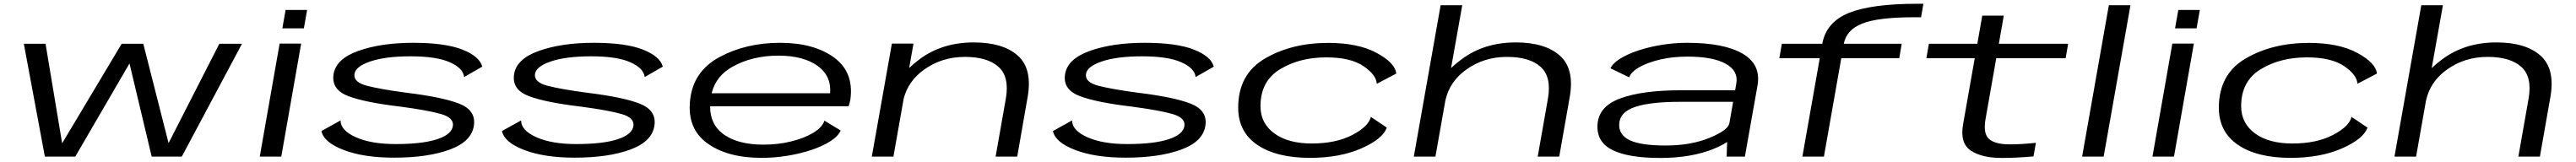

<svg xmlns="http://www.w3.org/2000/svg" viewBox="-20 -812 13348 840"><path d="M212.5 0 103.5 -585H216L302 -69L610.5 -585H722.5L853.5 -70L1116.5 -585H1234L922 0H766L651 -483L370 0Z M1326 0 1429 -586H1540.5L1437.5 0ZM1460 -760.5H1571.5L1554.5 -665H1443Z M2021.5 5.5Q1865.5 5.5 1761.8 -34Q1658 -73.5 1645.5 -132.5L1744.5 -187.5Q1745 -135.5 1824.5 -100.2Q1904 -65 2030 -65Q2170.5 -65 2246.5 -90.5Q2322.5 -116 2327 -161Q2331 -202 2264.5 -221Q2198 -240 2056 -259Q1873 -280.5 1785.2 -313.5Q1697.5 -346.5 1708 -424.5Q1719 -506 1836.5 -548Q1954 -590 2121.5 -590Q2286.5 -590 2375.5 -555Q2464.5 -520 2479 -466.5L2385 -412.5Q2380 -458.5 2310.8 -489.2Q2241.5 -520 2107.5 -520Q1976.5 -520 1898.2 -493.2Q1820 -466.5 1816.5 -426Q1812.5 -385 1882.5 -367Q1952.5 -349 2087.5 -331Q2272 -308.5 2358.8 -274.8Q2445.5 -241 2436 -164Q2425.5 -79 2311.5 -36.8Q2197.5 5.5 2021.5 5.5Z M2957 5.5Q2801 5.5 2697.2 -34Q2593.5 -73.5 2581 -132.5L2680 -187.5Q2680.5 -135.5 2760 -100.2Q2839.5 -65 2965.5 -65Q3106 -65 3182 -90.5Q3258 -116 3262.5 -161Q3266.5 -202 3200 -221Q3133.5 -240 2991.5 -259Q2808.5 -280.5 2720.8 -313.5Q2633 -346.5 2643.5 -424.5Q2654.5 -506 2772 -548Q2889.5 -590 3057 -590Q3222 -590 3311 -555Q3400 -520 3414.5 -466.5L3320.5 -412.5Q3315.5 -458.5 3246.2 -489.2Q3177 -520 3043 -520Q2912 -520 2833.8 -493.2Q2755.5 -466.5 2752 -426Q2748 -385 2818 -367Q2888 -349 3023 -331Q3207.5 -308.5 3294.2 -274.8Q3381 -241 3371.5 -164Q3361 -79 3247 -36.8Q3133 5.5 2957 5.5Z M3927 6.5Q3748.5 6.5 3644 -69.8Q3539.5 -146 3556 -293.5Q3572 -443 3709 -516.5Q3846 -590 4021.5 -590Q4197 -590 4301.2 -514.2Q4405.5 -438.5 4386.5 -297Q4382.5 -273.5 4377 -261H3659.5Q3659.5 -170 3723 -120.5Q3798 -62 3936 -62Q4012 -62 4080 -78.8Q4148 -95.5 4194.5 -123.8Q4241 -152 4252 -186.5L4336 -135.5Q4323.5 -106 4283.5 -80.2Q4243.5 -54.5 4185.8 -35Q4128 -15.5 4060.8 -4.5Q3993.5 6.5 3927 6.5ZM3667.5 -328.5H4281.5Q4288 -418 4218.5 -469Q4144.5 -523.5 4013.5 -523.5Q3879 -523.5 3776.5 -466.5Q3690 -419 3667.5 -328.5Z M4497.5 0 4601.5 -586H4713.5L4691 -459.5Q4714.5 -482 4744.5 -504.5Q4861.5 -592 5025.5 -592Q5177 -592 5253.8 -523.8Q5330.5 -455.5 5305 -309.5L5251 0H5139L5192 -301Q5211.5 -413.5 5154.2 -465.2Q5097 -517 4979.5 -517Q4860.5 -517 4768.5 -451Q4686 -392 4662.5 -300L4609.5 0Z M5812 5.5Q5656 5.5 5552.2 -34Q5448.5 -73.5 5436 -132.5L5535 -187.5Q5535.5 -135.5 5615 -100.2Q5694.5 -65 5820.5 -65Q5961 -65 6037 -90.5Q6113 -116 6117.5 -161Q6121.5 -202 6055 -221Q5988.5 -240 5846.5 -259Q5663.5 -280.5 5575.8 -313.5Q5488 -346.5 5498.5 -424.5Q5509.5 -506 5627 -548Q5744.5 -590 5912 -590Q6077 -590 6166 -555Q6255 -520 6269.5 -466.5L6175.5 -412.5Q6170.5 -458.5 6101.2 -489.2Q6032 -520 5898 -520Q5767 -520 5688.8 -493.2Q5610.5 -466.5 5607 -426Q5603 -385 5673 -367Q5743 -349 5878 -331Q6062.5 -308.5 6149.2 -274.8Q6236 -241 6226.5 -164Q6216 -79 6102 -36.8Q5988 5.5 5812 5.5Z M6767.5 6.5Q6594.5 6.5 6495.2 -60.8Q6396 -128 6396 -253.5Q6396 -427.5 6534.5 -508.5Q6673 -589.5 6862 -589.5Q7018 -589.5 7113.8 -537.5Q7209.5 -485.5 7215 -430.5L7114 -377.5Q7112 -423.5 7045.2 -469Q6978.5 -514.5 6852.5 -514.5Q6713.5 -514.5 6612.5 -452.8Q6511.5 -391 6511.5 -261.5Q6511.5 -173 6583 -120.5Q6654.5 -68 6777 -68Q6902.5 -68 6987 -112Q7071.5 -156 7083.5 -206L7166 -150.5Q7146.5 -92.5 7035 -43Q6923.5 6.5 6767.5 6.5Z M7306 0 7445 -785H7557L7499 -459Q7523 -482 7553.5 -504.5Q7670.5 -592 7834.5 -592Q7985.5 -592 8062.5 -523.8Q8139.5 -455.5 8114 -309.5L8059.5 0H7948L8001 -301Q8020.5 -413.5 7963.2 -465.2Q7906 -517 7788.5 -517Q7669.5 -517 7577.5 -451Q7491 -389 7469.5 -291L7418 0Z M8927 0 8929.5 -76Q8901 -57 8858 -39.5Q8742.5 7 8583 7Q8420.5 7 8337.8 -32.8Q8255 -72.5 8257.5 -160Q8260.5 -259.5 8375.8 -301.8Q8491 -344 8690.5 -344H8971L8977 -378.5Q8989 -444.5 8922.2 -481.5Q8855.5 -518.5 8723 -518.5Q8648 -518.5 8583.2 -503.5Q8518.5 -488.5 8475.2 -464Q8432 -439.5 8422 -411L8325 -458Q8337 -484 8375 -507.8Q8413 -531.5 8468.5 -550Q8524 -568.5 8589.5 -579.2Q8655 -590 8722 -590Q8913.5 -590 9009.8 -533.8Q9106 -477.5 9087 -369L9021.5 0ZM8941 -172 8960.5 -284H8683.5Q8533 -284 8454 -258Q8375 -232 8370.5 -172Q8366 -113.5 8423.8 -85.5Q8481.5 -57.5 8610 -57.5Q8742 -57.5 8838.2 -97.2Q8934.5 -137 8940.5 -172Z M9319.5 0 9409.5 -510H9200L9213 -585H9422.5Q9443 -697.5 9560.5 -745Q9678 -792.5 9916.5 -792.5H9946.5L9934.5 -722.5H9896.5Q9711 -722.5 9629 -689.5Q9548 -657.5 9534 -585H9834L9821.5 -510H9521L9431 0Z M10352.5 7Q10250 7 10192.5 -31Q10135 -69 10152 -166.5L10212.5 -510H9962L9975 -585H10226L10251.5 -731H10363L10337.5 -585H10696.5L10683.5 -510H10324L10268.5 -194.5Q10255 -117.5 10288 -90.2Q10321 -63 10395 -63.5Q10454.5 -63.5 10529.5 -71.5L10517 -1Q10425 7 10352.5 7Z M10769 0 10907.5 -785H11019.5L10880.5 0Z M11133.5 0 11236.5 -586H11348L11245 0ZM11267.5 -760.5H11379L11362 -665H11250.5Z M11849 6.5Q11676 6.5 11576.8 -60.8Q11477.5 -128 11477.5 -253.5Q11477.5 -427.5 11616 -508.5Q11754.5 -589.5 11943.5 -589.5Q12099.5 -589.5 12195.2 -537.5Q12291 -485.5 12296.5 -430.5L12195.5 -377.5Q12193.5 -423.5 12126.8 -469Q12060 -514.5 11934 -514.5Q11795 -514.5 11694 -452.8Q11593 -391 11593 -261.5Q11593 -173 11664.5 -120.5Q11736 -68 11858.5 -68Q11984 -68 12068.5 -112Q12153 -156 12165 -206L12247.5 -150.5Q12228 -92.5 12116.5 -43Q12005 6.5 11849 6.5Z M12387.5 0 12526.5 -785H12638.5L12580.5 -459Q12604.5 -482 12635 -504.5Q12752 -592 12916 -592Q13067 -592 13144 -523.8Q13221 -455.5 13195.5 -309.5L13141 0H13029.5L13082.5 -301Q13102 -413.5 13044.8 -465.2Q12987.5 -517 12870 -517Q12751 -517 12659 -451Q12572.5 -389 12551 -291L12499.5 0Z"/></svg>

Font: Anybody UltraExpanded Regular
Style: Italic
Weight: 400
Width: 9
Italic angle: -10°
Designer: Tyler Finck
Foundry: Etcetera Type Company
Version: Version 1.010; ttfautohint (v1.8.3) -l 8 -r 50 -G 200 -x 14 